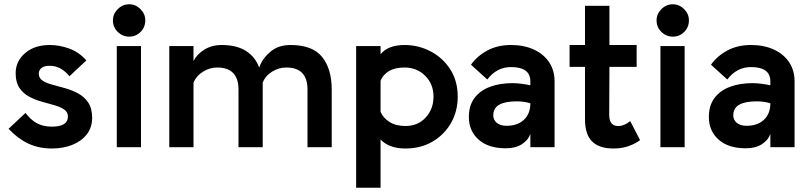

<svg xmlns="http://www.w3.org/2000/svg" viewBox="-20 -687 3783 896"><path d="M222 6Q161 6 112 -17Q63 -40 20 -86L99 -160Q123 -128 152 -112Q181 -96 222 -96Q297 -96 297 -143Q297 -164 279.5 -176Q262 -188 234 -196Q206 -204 175 -212.5Q144 -221 116 -236Q88 -251 70.5 -277Q53 -303 53 -345Q53 -401 97 -439Q141 -477 212 -477Q258 -477 304 -460Q350 -443 383 -405L304 -331Q288 -352 264.5 -366Q241 -380 211 -380Q187 -380 174 -370Q161 -360 161 -344Q161 -322 179 -310.5Q197 -299 225.5 -291.5Q254 -284 285.5 -275Q317 -266 345.5 -250.5Q374 -235 392 -208Q410 -181 410 -137Q410 -92 385 -60Q360 -28 317.5 -11Q275 6 222 6Z M525 0V-472H638V0ZM583 -516Q552 -516 529.5 -538Q507 -560 507 -592Q507 -622 529.5 -644.5Q552 -667 583 -667Q613 -667 635.5 -644.5Q658 -622 658 -592Q658 -560 636 -538Q614 -516 583 -516Z M770 0V-472H883V-402Q898 -433 933 -455Q968 -477 1014 -477Q1084 -477 1127.5 -449.5Q1171 -422 1190 -371L1191 -376Q1207 -417 1243.5 -447Q1280 -477 1336 -477Q1438 -477 1483 -421.5Q1528 -366 1528 -269V0H1415V-269Q1415 -372 1316 -372Q1281 -372 1249.5 -352.5Q1218 -333 1206 -301V0H1093V-269Q1093 -372 993 -372Q959 -372 927.5 -352.5Q896 -333 883 -301V0Z M1642 189V-472H1756V-434Q1791 -477 1868 -477Q1933 -477 1990 -447Q2047 -417 2081.5 -363Q2116 -309 2116 -236Q2116 -168 2085 -113.5Q2054 -59 1999 -26.5Q1944 6 1872 6Q1796 6 1756 -36V189ZM1872 -99Q1930 -99 1966.5 -138.5Q2003 -178 2003 -236Q2003 -295 1964 -333.5Q1925 -372 1868 -372Q1822 -372 1794 -354.5Q1766 -337 1756 -310V-165Q1768 -137 1797.5 -118Q1827 -99 1872 -99Z M2340 5Q2259 5 2213.5 -35.5Q2168 -76 2168 -141Q2168 -195 2194.5 -230Q2221 -265 2267 -282Q2313 -299 2371 -299Q2392 -299 2414.5 -296Q2437 -293 2455 -289V-307Q2455 -374 2365 -374Q2298 -374 2254 -316L2178 -385Q2207 -426 2254.5 -451.5Q2302 -477 2365 -477Q2425 -477 2471 -456Q2517 -435 2543 -396Q2569 -357 2568 -303V0H2455V-62Q2445 -33 2415.5 -14Q2386 5 2340 5ZM2344 -100Q2395 -100 2425 -128Q2455 -156 2455 -205Q2426 -214 2391 -214Q2338 -214 2310 -198.5Q2282 -183 2282 -148Q2282 -128 2298 -114Q2314 -100 2344 -100Z M2842 6Q2777 6 2743.5 -26.5Q2710 -59 2710 -131V-375H2638V-477H2710V-660H2824V-477H2951V-375H2824L2823 -152Q2823 -99 2864 -99Q2881 -99 2895 -105.5Q2909 -112 2921 -122L2967 -33Q2944 -16 2913 -5Q2882 6 2842 6Z M3062 0V-472H3175V0ZM3120 -516Q3089 -516 3066.5 -538Q3044 -560 3044 -592Q3044 -622 3066.5 -644.5Q3089 -667 3120 -667Q3150 -667 3172.5 -644.5Q3195 -622 3195 -592Q3195 -560 3173 -538Q3151 -516 3120 -516Z M3460 5Q3379 5 3333.5 -35.5Q3288 -76 3288 -141Q3288 -195 3314.5 -230Q3341 -265 3387 -282Q3433 -299 3491 -299Q3512 -299 3534.5 -296Q3557 -293 3575 -289V-307Q3575 -374 3485 -374Q3418 -374 3374 -316L3298 -385Q3327 -426 3374.5 -451.5Q3422 -477 3485 -477Q3545 -477 3591 -456Q3637 -435 3663 -396Q3689 -357 3688 -303V0H3575V-62Q3565 -33 3535.5 -14Q3506 5 3460 5ZM3464 -100Q3515 -100 3545 -128Q3575 -156 3575 -205Q3546 -214 3511 -214Q3458 -214 3430 -198.5Q3402 -183 3402 -148Q3402 -128 3418 -114Q3434 -100 3464 -100Z"/></svg>

Font: Lil Grotesk Bold
Style: Regular
Weight: 700
Designer: Bastien Sozeau
Foundry: NBR — Bastien Sozeau
Version: Version 4.002; ttfautohint (v1.8.4.7-5d5b)